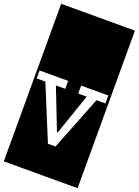

<svg xmlns="http://www.w3.org/2000/svg" viewBox="-215 -999 935 1294"><g transform="rotate(20 252.5 -352.0)"><path d="M-12 213V-917H517V213ZM434 -388H498V-445H303V-388H364L263 -95H257L143 -388H210V-445H5V-388H67L227 0H281Z"/></g></svg>

Font: Zilla Slab Highlight
Style: Regular
Weight: 400
Designer: Typotheque Type Foundry
Foundry: Typotheque type foundry
Version: Version 1.1; 2017; ttfautohint (v1.6)